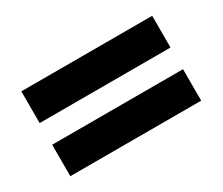

<svg xmlns="http://www.w3.org/2000/svg" viewBox="-68 -640 729 629"><g transform="rotate(-30 296.5 -325.5)"><path d="M49 -366H544V-486H49ZM49 -165H544V-284H49Z"/></g></svg>

Font: Fixel Text Bold
Style: Bold
Weight: 700
Width: 4
Designer: AlfaBravo + MacPaw
Foundry: Kyrylo Tkachov, Marchela Mozhyna, Serhii Makarenko, Maria Weinstein, Zakhar Kryvoshyya
Version: Version 1.211